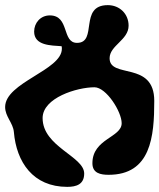

<svg xmlns="http://www.w3.org/2000/svg" viewBox="-47 -687 621 748"><path d="M-27 -270C-27 -233 4 -208 7 -173C17 -55 82 41 215 41C251 41 281 31 281 -11C281 -78 119 -115 119 -227C119 -306 253 -347 321 -347C367 -347 427 -252 427 -207C427 -151 313 -147 313 -51C313 -12 345 -6 376 -6C541 -6 554 -155 554 -294C554 -451 380 -379 380 -460C380 -510 454 -531 454 -587C454 -633 419 -667 373 -667C259 -667 335 -520 253 -520C193 -520 225 -627 147 -627C111 -627 86 -598 86 -564C86 -509 152 -510 193 -507C194 -505 194 -498 194 -497C194 -413 -27 -366 -27 -270Z"/></svg>

Font: Charger
Style: Overspray
Weight: 400
Designer: Jasper
Foundry: Cannot Into Space Fonts
Version: Version 0.980